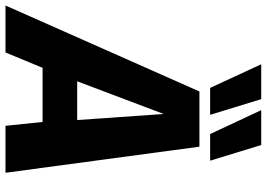

<svg xmlns="http://www.w3.org/2000/svg" viewBox="-193 -815 971 699"><g transform="rotate(90 292.5 -465.5)"><path d="M-37 0 276 -706H477L572 0H401L387 -135H190L134 0ZM239 -261H380L358 -576ZM263 -745 177 -931H304L361 -745ZM431 -745 344 -931H471L528 -745Z"/></g></svg>

Font: Georama ExtraCondensed Thin
Style: Bold Italic
Weight: 700
Italic angle: -9°
Version: Version 1.001